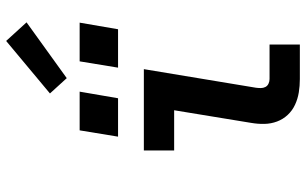

<svg xmlns="http://www.w3.org/2000/svg" viewBox="-210 -810 1019 640"><g transform="rotate(-90 300.0 -489.5)"><path d="M357 0Q334 0 312.5 -3.5Q291 -7 271.5 -16Q252 -25 237.5 -40.5Q223 -56 215.5 -76Q208 -96 207.5 -118Q207 -140 211 -163L253 -419H119V-520H390L328 -146Q327 -138 327 -130Q327 -122 330.5 -115Q334 -108 341.5 -104.5Q349 -101 357 -101H472V0ZM523 -606H395L416 -734H545ZM165 -606 186 -734H315L293 -606ZM360 -777 309 -833 484 -979 546 -911Z"/></g></svg>

Font: Iosevka SS04 Extended
Style: Bold Italic
Weight: 700
Width: 7
Italic angle: -9°
Monospace: yes
Designer: Belleve Invis
Foundry: Belleve Invis
Version: Version 19.0.0; ttfautohint (v1.8.4)